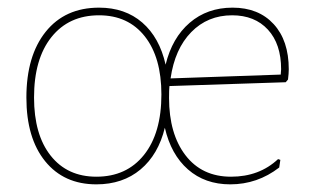

<svg xmlns="http://www.w3.org/2000/svg" viewBox="-20 -477 820 502"><path d="M239 -457Q307 -457 352 -418Q397 -379 413 -308Q430 -378 476 -417.5Q522 -457 588 -457Q656 -457 695.5 -414Q735 -371 735 -296Q735 -285 733 -269L727 -262L423 -252Q422 -242 422 -221Q422 -127 465 -71Q508 -15 584 -15Q658 -15 707 -61L713 -59L710 -39Q653 5 582 5Q516 5 471.5 -34Q427 -73 411 -143Q394 -73 347.5 -34Q301 5 232 5Q147 5 98 -55.5Q49 -116 49 -222Q49 -331 99.5 -394Q150 -457 239 -457ZM239 -437Q160 -437 114.5 -380Q69 -323 69 -222Q69 -125 112.5 -70Q156 -15 232 -15Q311 -15 356.5 -72Q402 -129 402 -230Q402 -327 358.5 -382Q315 -437 239 -437ZM587 -437Q523 -437 480 -393Q437 -349 426 -272L714 -282L715 -296Q715 -362 680.5 -399.5Q646 -437 587 -437Z"/></svg>

Font: Alegreya Sans SC Thin
Style: Regular
Weight: 100
Designer: Juan Pablo del Peral
Foundry: Huerta Tipografica
Version: Version 2.007